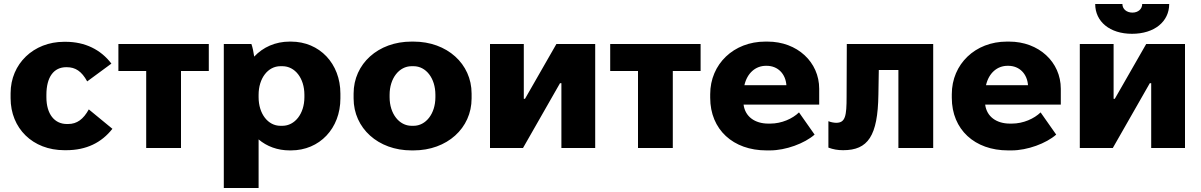

<svg xmlns="http://www.w3.org/2000/svg" viewBox="-20 -740 6005 960"><path d="M302 11H311C412 11 488 -27 542 -96L424 -193C397 -144 365 -120 321 -120H314C253 -120 212 -169 212 -254V-266C212 -355 249 -404 311 -404H314C357 -404 388 -384 416 -333L537 -422C484 -492 405 -531 308 -531H300C148 -531 33 -421 33 -274V-249C33 -99 143 11 302 11Z M711 0H885V-385H1024V-520H572V-385H711Z M1099 200H1273V-43C1314 -8 1368 12 1428 12H1435C1578 12 1682 -98 1682 -248V-272C1682 -422 1578 -532 1435 -532H1428C1357 -532 1295 -504 1251 -457C1248 -478 1243 -504 1237 -520H1099ZM1382 -111C1320 -111 1273 -171 1273 -254V-266C1273 -349 1320 -409 1382 -409H1392C1455 -409 1502 -349 1502 -266V-254C1502 -171 1454 -111 1392 -111Z M2037 12H2048C2215 12 2338 -99 2338 -248V-272C2338 -421 2215 -532 2048 -532H2037C1871 -532 1748 -421 1748 -272V-248C1748 -99 1871 12 2037 12ZM2038 -111C1976 -111 1928 -171 1928 -254V-266C1928 -349 1976 -409 2038 -409H2048C2110 -409 2157 -349 2157 -266V-254C2157 -171 2109 -111 2048 -111Z M2430 0H2595L2780 -324H2787V0H2956V-520H2762L2605 -246H2599V-520H2430Z M3170 0H3344V-385H3483V-520H3031V-385H3170Z M3812 12H3830C3909 12 4003 -23 4053 -67L3975 -178C3943 -147 3889 -122 3831 -122H3822C3754 -122 3706 -157 3698 -216V-217H4076V-296C4076 -430 3966 -532 3818 -532H3806C3649 -532 3531 -420 3531 -269V-251C3531 -92 3646 12 3812 12ZM3702 -314C3716 -375 3758 -411 3810 -411H3813C3870 -411 3908 -370 3912 -314Z M4196 11C4320 11 4369 -60 4372 -267L4374 -390H4472V0H4646V-520H4214L4213 -257C4213 -160 4207 -126 4161 -126C4153 -126 4136 -128 4122 -134V-2C4146 7 4168 11 4196 11Z M5020 12H5038C5117 12 5211 -23 5261 -67L5183 -178C5151 -147 5097 -122 5039 -122H5030C4962 -122 4914 -157 4906 -216V-217H5284V-296C5284 -430 5174 -532 5026 -532H5014C4857 -532 4739 -420 4739 -269V-251C4739 -92 4854 12 5020 12ZM4910 -314C4924 -375 4966 -411 5018 -411H5021C5078 -411 5116 -370 5120 -314Z M5456 -720C5456 -632 5529 -571 5640 -571C5752 -571 5826 -632 5826 -720H5691C5691 -695 5671 -677 5642 -677C5614 -677 5592 -694 5592 -720ZM5379 0H5544L5729 -324H5736V0H5905V-520H5711L5554 -246H5548V-520H5379Z"/></svg>

Font: Fixel Display ExtraBold
Style: Regular
Weight: 800
Designer: AlfaBravo + MacPaw
Foundry: Kyrylo Tkachov, Marchela Mozhyna, Serhii Makarenko, Maria Weinstein, Zakhar Kryvoshyya
Version: Version 1.211